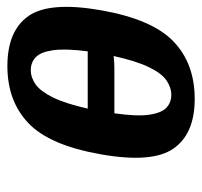

<svg xmlns="http://www.w3.org/2000/svg" viewBox="-34 -516 560 533"><g transform="rotate(-90 246.5 -250.0)"><path d="M238 10Q141 10 100 -49Q59 -108 84 -250Q109 -393 170.5 -451.5Q232 -510 329 -510Q427 -510 468 -451.5Q509 -393 484 -250Q459 -108 397.5 -49Q336 10 238 10ZM318 -445Q297 -445 278 -431.5Q259 -418 242 -383.5Q225 -349 211 -287H370Q378 -349 373 -383.5Q368 -418 353.5 -431.5Q339 -445 318 -445ZM249 -55Q270 -55 289.5 -68.5Q309 -82 326 -117Q343 -152 357 -215Q338 -213 323 -213H198Q189 -151 194 -116.5Q199 -82 213.5 -68.5Q228 -55 249 -55Z"/></g></svg>

Font: Cuprum
Style: Bold Italic
Weight: 700
Italic angle: -10°
Designer: Jovanny Lemonad
Foundry: Jovanny Lemonad
Version: Version 3.000